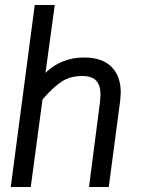

<svg xmlns="http://www.w3.org/2000/svg" viewBox="-20 -747 574 768"><path d="M199 -727 162 -456Q226 -517 316 -517Q388 -517 425.5 -480Q463 -443 463 -377Q463 -368 461 -346L415 1H336L380 -339Q382 -361 382 -369Q382 -405 365 -424Q348 -443 308 -443Q261 -443 226.5 -420.5Q192 -398 150 -349L103 1H23L119 -727Z"/></svg>

Font: Bellota Text
Style: Bold Italic
Weight: 700
Italic angle: -7.5°
Designer: Kemie Guaida
Foundry: Kemie Guaida
Version: Version 4.001